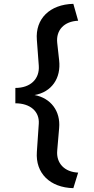

<svg xmlns="http://www.w3.org/2000/svg" viewBox="-20 -820 487 1000"><path d="M182 -176 172 -29C164 82 240 157 362 160L387 79C316 76 272 30 278 -36L288 -153C296 -241 245 -309 160 -325C248 -340 299 -412 288 -506L278 -597C271 -663 314 -709 387 -712L362 -800C239 -797 163 -722 172 -612L182 -478C187 -408 138 -362 60 -362V-282C137 -282 186 -240 182 -176Z"/></svg>

Font: Gully SemiBold
Style: Regular
Weight: 600
Designer: jaikishan Patel
Foundry: MagicType
Version: Version 1.000;Glyphs 3.2 (3242)